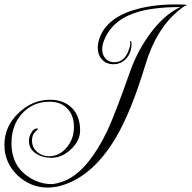

<svg xmlns="http://www.w3.org/2000/svg" viewBox="-22 -620 868 870"><path d="M195 230Q116 230 57 174Q-2 117 -2 37Q-2 -46 60 -106Q124 -168 205 -168Q267 -168 305 -130Q341 -93 341 -29Q341 18 299 57Q258 95 211 95Q172 95 143 77Q109 56 109 18Q109 0 119 -17Q130 -38 146 -38Q150 -38 150 -35Q150 -34 141 -26Q132 -17 129 -11Q123 2 123 17Q123 48 146 68Q169 88 199 88Q249 88 282 46Q313 8 313 -44Q313 -97 284 -127Q255 -159 203 -159Q125 -159 76 -103Q30 -51 30 29Q30 148 137 198Q173 214 207 214H218Q238 211 255.5 205Q273 199 287 192Q336 166 380 111Q424 56 464 -27Q499 -101 569 -300Q601 -389 657 -466Q722 -554 795 -588Q665 -588 588 -561Q477 -523 445 -424Q441 -411 441 -396Q441 -372 456 -355Q471 -338 496 -338Q545 -338 564 -401Q568 -412 568 -418V-426Q567 -429 567 -432Q568 -434 570 -434Q574 -434 574 -421Q574 -383 552 -357Q528 -329 492 -329Q459 -329 440 -351Q421 -371 421 -404Q421 -410 421.5 -415.5Q422 -421 423 -425Q443 -523 564 -568Q654 -600 775 -600Q823 -600 826 -597Q822 -596 813.5 -591.5Q805 -587 792 -576Q686 -492 636 -324Q572 -112 501 7Q390 192 236 226Q226 227 216 228.5Q206 230 195 230Z"/></svg>

Font: Imperial Script
Style: Regular
Weight: 400
Designer: Robert E. Leuschke
Foundry: Robert E. Leuschke
Version: Version 1.010; ttfautohint (v1.8.3)